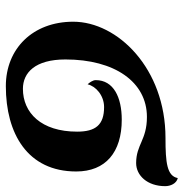

<svg xmlns="http://www.w3.org/2000/svg" viewBox="-6 -598 614 641"><g transform="rotate(90 300.5 -277.0)"><path d="M267 10C425 10 552 -62 552 -225C552 -323 488 -377 379 -377C305 -377 247 -350 247 -290C247 -280 256 -268 261 -263C267 -290 298 -318 337 -318C397 -318 419 -289 419 -228C419 -108 356 -47 276 -47C222 -47 178 -88 178 -189C178 -353 253 -461 370 -461C447 -461 462 -425 524 -425C565 -425 601 -462 601 -522C601 -540 592 -560 574 -564C567 -528 523 -523 440 -523C208 -523 52 -363 52 -215C52 -80 142 10 267 10Z"/></g></svg>

Font: Noto Serif Semi
Style: Italic
Weight: 600
Italic angle: -12°
Designer: Monotype Design Team
Foundry: Monotype Imaging Inc.
Version: Version 1.901